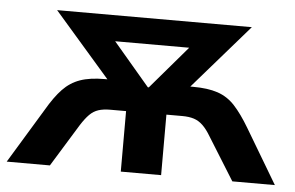

<svg xmlns="http://www.w3.org/2000/svg" viewBox="-44 -549 934 607"><g transform="rotate(5 422.5 -245.5)"><path d="M-3 0 102 -173Q127 -216 150.5 -240.5Q174 -265 205 -276Q236 -287 283 -287H342L321 -253L114 -491H732L525 -253L504 -287H563Q610 -287 641.5 -276.5Q673 -266 696.5 -240.5Q720 -215 745 -173L848 0H713L629 -135Q616 -157 603 -169.5Q590 -182 574.5 -187Q559 -192 537 -192H487V0H359V-192H309Q287 -192 271.5 -187Q256 -182 243.5 -169.5Q231 -157 217 -135L134 0ZM421 -273H424L572 -446L573 -409H272L274 -446Z"/></g></svg>

Font: Nunito Sans 11pt
Style: Bold
Weight: 700
Version: Version 3.101;gftools[0.9.27]